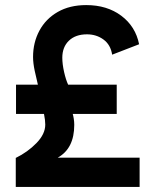

<svg xmlns="http://www.w3.org/2000/svg" viewBox="-20 -735 600 755"><path d="M158 -245Q158 -262 153 -287H43V-402H129Q123 -426 116.5 -456.5Q110 -487 110 -511Q110 -568 135 -614.5Q160 -661 207 -688Q254 -715 319 -715Q401 -715 457 -673Q513 -631 527 -561L421 -520Q415 -559 387 -579.5Q359 -600 322 -600Q277 -600 251 -575Q225 -550 225 -508Q225 -483 232 -452Q239 -421 248 -402H439V-287H266Q268 -281 270 -268.5Q272 -256 272 -244Q272 -151 207 -115H529V0H42V-114Q89 -137 123.5 -172.5Q158 -208 158 -245Z"/></svg>

Font: Hanken Grotesk ExtraBold
Style: Regular
Weight: 800
Designer: Alfredo Marco Pradil
Foundry: Hanken Design Co.
Version: Version 3.014